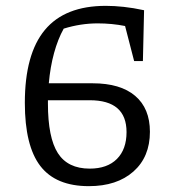

<svg xmlns="http://www.w3.org/2000/svg" viewBox="-20 -629 603 657"><path d="M284 8Q171 8 118 -61Q65 -130 65 -277Q65 -444 133.5 -526.5Q202 -609 342 -609Q371 -609 403.5 -605.5Q436 -602 473 -594L469 -420H439L408 -540Q363 -549 314 -549Q256 -549 198 -531Q178 -495 165 -447.5Q152 -400 147 -344H297Q392 -344 442.5 -301Q493 -258 493 -178Q493 -92 436.5 -42Q380 8 284 8ZM144 -275Q144 -158 178 -105Q212 -52 287 -52Q347 -52 380 -85Q413 -118 413 -177Q413 -286 287 -286H144Q144 -280 144 -275Z"/></svg>

Font: Piazzolla
Style: Regular
Weight: 400
Designer: Juan Pablo del Peral
Foundry: Huerta Tipografica
Version: Version 1.330